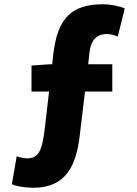

<svg xmlns="http://www.w3.org/2000/svg" viewBox="-20 -778 649 908"><path d="M129 -345H212L194 -189C180 -57 161 -31 109 -29C92 -30 76 -33 59 -39L36 93C53 102 91 109 137 110C296 110 341 -1 357 -136L382 -345H511V-474H397L404 -536C411 -587 436 -617 485 -617C507 -617 524 -610 537 -605L570 -738C547 -749 498 -758 470 -758C316 -758 252 -691 232 -521L227 -474H214L129 -468Z"/></svg>

Font: Noto Sans CJK TC Black
Style: Regular
Weight: 900
Designer: Ryoko NISHIZUKA 西塚涼子 (kana, bopomofo & ideographs); Paul D. Hunt (Latin, Greek & Cyrillic); Sandoll Communications 산돌커뮤니
Foundry: Adobe
Version: Version 2.004;hotconv 1.0.118;makeotfexe 2.5.65603